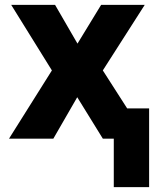

<svg xmlns="http://www.w3.org/2000/svg" viewBox="-20 -569 640 788"><path d="M17 0 193 -280 26 -549H206L298 -390L395 -549H574L402 -280L502 -124H592V199H447V0H402L297 -170L199 0Z"/></svg>

Font: Noto Sans Mono ExtraBold
Style: Regular
Weight: 800
Designer: Monotype Design Team
Foundry: Monotype Imaging Inc.
Version: Version 2.014